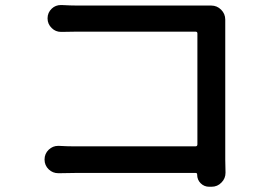

<svg xmlns="http://www.w3.org/2000/svg" viewBox="-20 -712 1040 747"><path d="M857.4 -40Q857.4 -17.6 841.8 -2Q826.2 14.6 802.7 14.6H793.9Q774.4 14.6 760.7 1Q747.1 -12.7 747.1 -32.2Q747.1 -32.2 747.1 -33.2Q747.1 -39.1 741.2 -39.1H273.4Q244.1 -39.1 210 -38.1Q208 -38.1 207 -38.1Q185.5 -38.1 169.9 -52.7Q153.3 -68.4 153.3 -91.3Q153.3 -114.3 169.9 -129.9Q185.5 -144.5 206.1 -144.5Q208 -144.5 209 -144.5Q242.2 -142.6 268.6 -142.6H740.2Q748 -142.6 748 -150.4V-582Q748 -588.9 740.2 -588.9H281.2Q255.9 -588.9 219.7 -587.9Q218.8 -587.9 217.8 -587.9Q196.3 -587.9 181.6 -602.5Q165 -618.2 165 -640.6Q165 -663.1 181.6 -678.7Q196.3 -692.4 216.8 -692.4Q217.8 -692.4 219.7 -692.4Q256.8 -690.4 281.2 -690.4H778.3Q788.1 -690.4 800.8 -690.4Q800.8 -690.4 801.8 -690.4Q824.2 -690.4 840.3 -674.3Q856.4 -658.2 856.4 -635.7Q856.4 -634.8 856.4 -634.8Q856.4 -620.1 856.4 -608.4V-90.8Z"/></svg>

Font: Gen Jyuu Gothic Medium
Style: Regular
Weight: 500
Designer: [Source Han Sans]
Ryoko NISHIZUKA  (kana & ideographs); Paul D. Hunt (Latin, Greek & Cyrillic); Wenlong ZHANG  (bopomofo
Version: Version 1.002.20150607